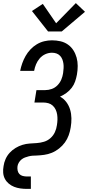

<svg xmlns="http://www.w3.org/2000/svg" viewBox="-28 -1003 568 1238"><path d="M282 -800 178 -932 248 -978 334 -853 461 -983 520 -927 370 -800ZM146 215Q124 215 103 212Q82 209 63 201.5Q44 194 28.5 181Q13 168 3.5 150Q-6 132 -7.5 110.5Q-9 89 -5 68Q-2 45 8 22.5Q18 0 34.5 -18Q51 -36 72.5 -49Q94 -62 117 -69Q140 -76 163 -77.5Q186 -79 209 -80.5Q232 -82 255.5 -89Q279 -96 297.5 -112.5Q316 -129 326 -151Q336 -173 339 -196Q342 -214 342.5 -231Q343 -248 340.5 -264.5Q338 -281 331 -296Q324 -311 312 -322Q300 -333 284 -337.5Q268 -342 250 -342H194L207 -422H264Q285 -422 306 -429.5Q327 -437 343 -453.5Q359 -470 367.5 -490.5Q376 -511 379 -532Q381 -548 382 -563Q383 -578 381 -592.5Q379 -607 374 -620Q369 -633 359 -643.5Q349 -654 335.5 -658.5Q322 -663 307 -663Q285 -663 264 -653.5Q243 -644 228 -626.5Q213 -609 204.5 -588.5Q196 -568 192 -546H102Q107 -571 115.5 -595Q124 -619 137 -642Q150 -665 168.5 -684.5Q187 -704 209.5 -717.5Q232 -731 257 -737Q282 -743 307 -743Q335 -743 361.5 -737Q388 -731 409.5 -716Q431 -701 445 -679Q459 -657 466 -631.5Q473 -606 473 -578Q473 -550 468 -522Q464 -500 456.5 -478Q449 -456 434.5 -437Q420 -418 400 -403.5Q380 -389 359 -380Q383 -367 399.5 -345Q416 -323 424 -296.5Q432 -270 432.5 -240.5Q433 -211 428 -182Q424 -156 415 -131Q406 -106 390.5 -84.5Q375 -63 353 -45.5Q331 -28 306.5 -18Q282 -8 256.5 -4.5Q231 -1 206 0Q206 0 206 0Q206 0 206 0H205Q193 0 181 1Q169 2 157 5Q145 8 133 12.5Q121 17 111 25Q101 33 94 44.5Q87 56 85 68Q83 82 85.5 95.5Q88 109 96.5 118.5Q105 128 118.5 131.5Q132 135 146 135H171V215Z"/></svg>

Font: Iosevka SS04 Medium Oblique
Style: Regular
Weight: 500
Italic angle: -9°
Monospace: yes
Designer: Belleve Invis
Foundry: Belleve Invis
Version: Version 19.0.0; ttfautohint (v1.8.4)